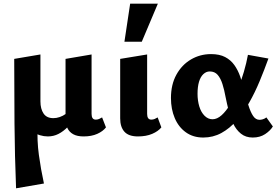

<svg xmlns="http://www.w3.org/2000/svg" viewBox="-20 -731 1500 1040"><path d="M67 289Q60 114 58.5 -61.5Q57 -237 57 -412L199 -436V-182Q199 -141 216 -116Q233 -91 269 -91Q286 -91 303.5 -97Q321 -103 337 -114.5Q353 -126 364 -142L395 -101Q372 -69 347.5 -44Q323 -19 296.5 -5.5Q270 8 239 8Q218 8 196.5 1.5Q175 -5 157 -19L184 -48Q180 30 190.5 107.5Q201 185 218 263ZM433 8Q398 8 376.5 -4Q355 -16 345 -37.5Q335 -59 335 -90V-412L476 -436V-114Q476 -99 481.5 -91Q487 -83 499 -83Q508 -83 516.5 -86.5Q525 -90 533 -95L554 -41Q538 -20 507 -6Q476 8 433 8Z M727 8Q677 8 654 -17.5Q631 -43 631 -90V-412L777 -436V-114Q777 -99 782.5 -91Q788 -83 800 -83Q809 -83 817.5 -86.5Q826 -90 834 -95L854 -41Q837 -20 804.5 -6Q772 8 727 8ZM654 -505 685 -711H835L748 -505Z M1081 14Q1026 14 986.5 -14.5Q947 -43 926.5 -91.5Q906 -140 906 -200Q906 -273 935.5 -326.5Q965 -380 1014.5 -409Q1064 -438 1123 -438Q1169 -438 1199.5 -422Q1230 -406 1249.5 -378.5Q1269 -351 1281 -316.5Q1293 -282 1302 -246Q1314 -198 1325.5 -161Q1337 -124 1351 -103Q1365 -82 1386 -82Q1394 -82 1404 -85Q1414 -88 1423 -95L1458 -46Q1444 -23 1416 -4.5Q1388 14 1349 14Q1311 14 1285 -7Q1259 -28 1243.5 -61Q1228 -94 1218.5 -132Q1209 -170 1202 -205Q1195 -244 1185 -275.5Q1175 -307 1159 -325.5Q1143 -344 1116 -344Q1097 -344 1081.5 -329.5Q1066 -315 1058 -288Q1050 -261 1050 -223Q1050 -186 1059.5 -154.5Q1069 -123 1088 -104Q1107 -85 1131 -85Q1156 -85 1180.5 -107Q1205 -129 1227 -166Q1249 -203 1268 -248.5Q1287 -294 1301 -342Q1315 -390 1323 -434L1434 -414Q1412 -353 1386.5 -291.5Q1361 -230 1330 -175.5Q1299 -121 1261.5 -78Q1224 -35 1179 -10.5Q1134 14 1081 14Z"/></svg>

Font: Ysabeau Office ExtraBold
Style: Regular
Weight: 800
Designer: Christian Thalmann (Catharsis Fonts)
Version: Version 2.001;gftools[0.9.30]; featfreeze: tnum,lnum,ss02